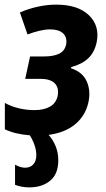

<svg xmlns="http://www.w3.org/2000/svg" viewBox="-20 -576 459 830"><path d="M107 234Q89 234 73.5 231Q58 228 45 223V136Q69 149 88 149Q111 149 124 134.5Q137 120 137 95Q137 74 129.5 52Q122 30 109 9Q45 4 1 -17V-131Q28 -116 61 -108Q94 -100 128 -100Q170 -100 196 -115Q222 -130 229 -160Q236 -196 217 -215.5Q198 -235 156 -235H89L110 -332H171Q212 -332 236 -344Q260 -356 266 -384Q271 -415 252.5 -432Q234 -449 197 -449Q176 -449 150.5 -443Q125 -437 99 -427L66 -522Q102 -538 143 -547Q184 -556 223 -556Q317 -556 364.5 -510Q412 -464 398 -394Q389 -351 362.5 -325Q336 -299 288 -286L287 -281Q338 -264 355.5 -223Q373 -182 362 -133Q349 -75 304.5 -38.5Q260 -2 190 7Q209 28 220.5 56Q232 84 232 117Q232 176 197 205Q162 234 107 234Z"/></svg>

Font: Noto Sans Condensed
Style: Bold Italic
Weight: 700
Width: 3
Italic angle: -12°
Designer: Monotype Design Team
Foundry: Monotype Imaging Inc.
Version: Version 2.013; ttfautohint (v1.8.4.7-5d5b)